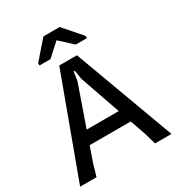

<svg xmlns="http://www.w3.org/2000/svg" viewBox="-208 -1033 1077 1165"><g transform="rotate(-30 330.0 -450.5)"><path d="M10 0 268 -700H392L650 0H535L512 -80L344 -562L334 -625H326L316 -562L148 -80L125 0ZM135 -189V-280H524V-189ZM273 -901H387L496 -776V-760H418L330 -841L241 -760H164V-776Z"/></g></svg>

Font: AR One Sans Medium
Style: Regular
Weight: 500
Designer: Niteesh Yadav
Foundry: Niteesh Yadav
Version: Version 1.001;gftools[0.9.33]